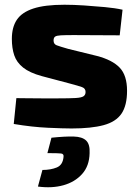

<svg xmlns="http://www.w3.org/2000/svg" viewBox="-20 -531 583 810"><path d="M252 -511Q291 -511 335.5 -508Q380 -505 423 -501Q466 -497 497 -490L485 -382Q436 -382 386.5 -382.5Q337 -383 291 -383Q255 -383 237 -382Q219 -381 212.5 -376.5Q206 -372 206 -360Q206 -345 219 -340Q232 -335 267 -325L389 -295Q454 -278 485 -245.5Q516 -213 516 -148Q516 -86 492.5 -51.5Q469 -17 417 -3Q365 11 282 11Q248 11 182 8Q116 5 38 -8L49 -117Q64 -117 92.5 -116.5Q121 -116 156 -116Q191 -116 225 -116Q274 -116 299 -117.5Q324 -119 332.5 -125Q341 -131 341 -143Q341 -158 326 -163.5Q311 -169 273 -179L156 -210Q105 -224 77.5 -246Q50 -268 40 -298Q30 -328 30 -367Q30 -416 51 -447.5Q72 -479 120.5 -495Q169 -511 252 -511ZM197 50Q255 44 291 45Q327 46 343.5 62Q360 78 358 115Q357 169 326.5 203Q296 237 247.5 250.5Q199 264 140 256L159 186Q194 186 219.5 175.5Q245 165 248 131Q250 118 237.5 116.5Q225 115 180 115Z"/></svg>

Font: Exo 2 ExtraBold
Style: Regular
Weight: 800
Designer: Natanael Gama
Foundry: Natanael Gama
Version: Version 2.010